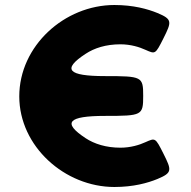

<svg xmlns="http://www.w3.org/2000/svg" viewBox="-20 -748 764 767"><path d="M461 -158C404 -158 357 -173 322 -196C228 -258 251 -285 400 -285C548 -285 552 -287 552 -365C552 -442 548 -444 399 -444C251 -444 227 -471 322 -533C357 -556 403 -571 461 -571C502 -571 537 -560 561 -549C600 -532 600 -529 633 -595C666 -661 669 -671 609 -696C570 -712 513 -728 437 -728C238 -728 57 -565 57 -363C57 -163 239 -1 437 -1C513 -1 570 -17 609 -33C669 -58 666 -68 633 -134C600 -200 600 -197 561 -180C537 -169 502 -158 461 -158Z"/></svg>

Font: Hussar Print
Style: Bold
Weight: 700
Foundry: Cannot Into Space Fonts
Version: Version 2.00